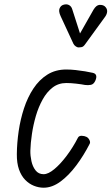

<svg xmlns="http://www.w3.org/2000/svg" viewBox="-20 -865 520 895"><path d="M183.5 10Q160.5 10 138 1Q115.5 -8 97.2 -26.8Q79 -45.5 68.5 -75.2Q58 -105 58.5 -147Q59 -198.5 67 -253.5Q75 -308.5 91.8 -359.8Q108.5 -411 135.5 -452Q162.5 -493 200.5 -517Q238.5 -541 289 -541Q309.5 -541 332.5 -538.5Q355.5 -536 376.5 -532.5Q397.5 -529 412.5 -525.5Q425.5 -522.5 428.2 -513Q431 -503.5 424 -488Q416.5 -472 403.5 -469.5Q390.5 -467 376 -469Q361.5 -472 335.8 -475Q310 -478 289 -478Q252.5 -478 225.2 -457Q198 -436 178.8 -401.2Q159.5 -366.5 147.2 -324.5Q135 -282.5 128.8 -240.2Q122.5 -198 121.5 -162.5Q121 -139.5 126.5 -114Q132 -88.5 145.8 -70.8Q159.5 -53 183.5 -53Q205 -53 233.5 -76.8Q262 -100.5 291.2 -139.5Q320.5 -178.5 343.5 -223.5Q348.5 -232.5 361.2 -232Q374 -231.5 383 -227Q388.5 -224.5 392.8 -219Q397 -213.5 399 -207.2Q401 -201 398.5 -195.5Q370.5 -140.5 335.5 -93.8Q300.5 -47 261.8 -18.5Q223 10 183.5 10ZM345 -644Q340.5 -644 333.2 -648.8Q326 -653.5 322 -661.5L262.5 -790Q252 -813 257.8 -826Q263.5 -839 275 -842.5Q290 -847.5 301.5 -841.5Q313 -835.5 317 -821L353 -709L416 -820Q429 -841.5 444 -842.2Q459 -843 468.5 -835.5Q480 -825 479.5 -812.2Q479 -799.5 470.5 -787.5L377.5 -659.5Q369 -647 360.8 -645.5Q352.5 -644 345 -644Z"/></svg>

Font: Edu NSW ACT Hand
Style: Regular
Weight: 400
Designer: Tina and Corey Anderson, Eben Sorkin, Mirko Velimirovic
Foundry: Sorkin Type Co.
Version: Version 2.000